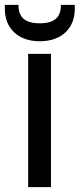

<svg xmlns="http://www.w3.org/2000/svg" viewBox="-39 -771 328 791"><path d="M77 -549V0H171V-549ZM-19 -733C-19 -658 32 -601 125 -601C217 -601 269 -657 269 -733V-751H212C212 -703 189 -675 125 -675C60 -675 37 -703 37 -751H-19Z"/></svg>

Font: Malmofest
Style: Regular
Weight: 400
Designer: Jonny Pinhorn (Poppins), Kolossal
Version: Version 1.004;Glyphs 3.1.2 (3151)